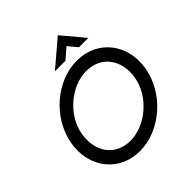

<svg xmlns="http://www.w3.org/2000/svg" viewBox="-213 -937 1095 1095"><g transform="rotate(-45 335.0 -389.5)"><path d="M426 -789 268 -655H353L417 -710L463 -655H538ZM125 -295C147 -422 273 -530 395 -530C517 -530 587 -432 565 -305C543 -178 416 -70 294 -70C172 -70 103 -168 125 -295ZM45 -300C15 -129 124 10 290 10C456 10 615 -129 645 -300C675 -471 566 -610 400 -610C234 -610 75 -471 45 -300Z"/></g></svg>

Font: Gauge
Style: Italic
Weight: 400
Italic angle: -80°
Designer: Daniel Pimley
Foundry: Daniel Pimley
Version: Version 1.000;PS 001.001;hotconv 1.0.56